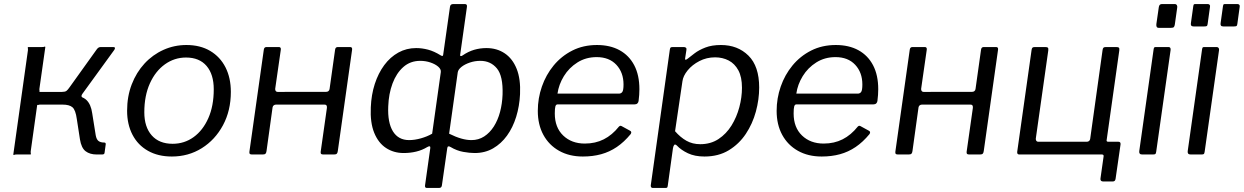

<svg xmlns="http://www.w3.org/2000/svg" viewBox="-20 -762 6135 947"><path d="M45.6 0 117.8 -514.2Q118.3 -521.7 117.1 -525.8Q115.9 -530 119.6 -530H187.9Q195.3 -529.7 199 -531.7Q202.6 -533.7 203.6 -530L174.4 -324.4Q173.8 -318 175.1 -313.3Q176.3 -308.7 172.6 -308.7H309.9L332.2 -291.2Q384.1 -290.1 406.3 -268.8Q428.6 -247.5 434.7 -203.9L452.1 -95Q455.8 -74.3 465.8 -66.7Q475.8 -59 493.5 -59Q502.7 -59 501.4 -49.8L495.8 -8.8Q495.5 -4.1 492.4 -2.1Q489.3 0 483 0H457.3Q423.2 0 402.2 -16.1Q381.1 -32.2 374.3 -75L358.9 -174.7Q352.8 -219.5 337.5 -232.8Q322.3 -246.1 288.2 -246.1H179.5Q173 -246.4 168.9 -244.4Q164.7 -242.4 163.7 -246.1L131.5 -15.8Q130.9 -9.3 132.1 -4.7Q133.4 0 129.6 0H61.4Q54.9 -0.3 50.8 1.7Q46.6 3.7 45.6 0ZM286.3 -275.8 286 -308.7Q300.9 -308.7 307.7 -313.7Q314.4 -318.8 323 -331.3L456 -516.9Q460.4 -523.4 465.2 -526.7Q470.1 -530 476.8 -530H538.4Q545.8 -530 546.9 -525.9Q547.9 -521.8 543.3 -515.3L386.1 -298.8Q376.5 -285.6 389.2 -279.7Z M827.7 10Q759.6 10 709.8 -18.2Q659.9 -46.4 633.4 -97.5Q606.9 -148.6 606.9 -215.7Q606.9 -286.4 629.7 -345.7Q652.6 -405 692.8 -448.6Q733 -492.1 786.3 -516.1Q839.5 -540 899.3 -540Q967.7 -540 1016.8 -510.8Q1065.9 -481.6 1092.3 -429.7Q1118.6 -377.7 1118.6 -308.9Q1118.6 -216.5 1079.8 -144.3Q1041 -72.2 975.2 -31.1Q909.4 10 827.7 10ZM831.4 -52.8Q889.2 -52.8 935 -85.8Q980.8 -118.9 1007.5 -179.1Q1034.3 -239.4 1034.3 -321.6Q1034.3 -395.2 998.8 -436.8Q963.3 -478.3 897.3 -478.3Q840.5 -478.3 793.6 -444.9Q746.8 -411.5 719.3 -350.8Q691.8 -290 691.8 -208.2Q691.8 -135.6 728.4 -94.2Q765 -52.8 831.4 -52.8Z M1223.7 0Q1214.5 0 1211.9 -3.1Q1209.2 -6.2 1210.2 -14.1L1281.1 -516.4Q1282.6 -530 1294.4 -530H1355.2Q1366.6 -530 1365.1 -517.2L1337.4 -324.4Q1336.8 -318 1339.8 -313.3Q1342.8 -308.7 1349.3 -308.7L1587.4 -308.9Q1594.9 -308.7 1599.7 -312.4Q1604.5 -316.2 1605.5 -322.7L1632.7 -516.4Q1634.3 -530 1646 -530H1706.8Q1718.3 -530 1716.7 -517.2L1646.1 -16.7Q1644.8 -7.2 1640.9 -3.6Q1637 0 1626.5 0H1575.4Q1566.2 0 1563.5 -3.1Q1560.8 -6.2 1561.8 -14.1L1592.5 -230.4Q1593.1 -237.8 1590.4 -242Q1587.8 -246.1 1580.6 -246.1H1342.5Q1336 -246.4 1330.9 -243Q1325.7 -239.6 1324.4 -232.4L1294.5 -16.7Q1293.2 -7.2 1289.3 -3.6Q1285.3 0 1274.9 0Z M2085.1 165Q2074.8 165 2076.4 152.4L2102.3 -31.4Q2103.3 -38.2 2099.9 -40Q2096.5 -41.9 2087.6 -36.8Q2062.4 -21.4 2032.9 -14.3Q2003.4 -7.2 1971.2 -7.2Q1921.8 -7.2 1884 -32.1Q1846.1 -56.9 1825.7 -107.1Q1805.3 -157.2 1808.9 -232.9Q1811.4 -294.6 1828.5 -347.7Q1845.7 -400.8 1875.2 -440.7Q1904.7 -480.6 1944.8 -502.8Q1984.9 -524.9 2032.6 -524.9Q2061.4 -524.9 2091.2 -517.1Q2121 -509.3 2154 -488.7Q2164.8 -482.1 2165.8 -491.4L2199.3 -727.5Q2200.8 -742 2215.2 -742H2272.8Q2285.3 -742 2283 -727.7L2249.6 -491.4Q2248.6 -486.1 2252.5 -485.4Q2256.4 -484.7 2261.7 -488.7Q2289.5 -507.8 2318.7 -516.4Q2347.9 -524.9 2379.3 -524.9Q2430.8 -524.9 2469.6 -498.8Q2508.3 -472.7 2528.4 -422.3Q2548.5 -371.9 2545 -297.4Q2542.2 -238.5 2525.9 -185.7Q2509.5 -132.9 2480.7 -93Q2451.9 -53.2 2412 -30.2Q2372.1 -7.2 2321.2 -7.2Q2296.3 -7.2 2264.8 -12.9Q2233.3 -18.5 2202.4 -36.8Q2195.3 -41.2 2191.2 -40Q2187 -38.9 2186 -31.4L2159.6 152.2Q2158 165 2145.8 165ZM1998 -71Q2025.3 -71 2056.2 -79.7Q2087.2 -88.5 2111.5 -102.6L2154.2 -406.3Q2156.2 -420.2 2141.6 -433Q2127 -445.7 2103.1 -453.8Q2079.2 -461.9 2052.8 -461.9Q2003.7 -461.9 1969.3 -431.4Q1934.9 -400.9 1916 -350.1Q1897.1 -299.2 1894.9 -237.5Q1891.4 -157.5 1918 -114.2Q1944.7 -71 1998 -71ZM2305.2 -71Q2340.3 -71 2368.1 -89Q2395.8 -107 2415.7 -138.1Q2435.5 -169.3 2446.3 -209.6Q2457.1 -250 2458.8 -295.5Q2461.8 -387.1 2430.9 -424.5Q2400 -461.9 2349.1 -461.9Q2322.2 -461.9 2297.2 -453.4Q2272.2 -444.9 2255.9 -431.9Q2239.7 -418.8 2237.7 -404.9L2195.2 -102.6Q2228 -86.3 2254.8 -78.7Q2281.5 -71 2305.2 -71Z M2854.8 10Q2787.7 10 2737.6 -18.2Q2687.5 -46.4 2660.1 -96.8Q2632.6 -147.3 2632.6 -215.1Q2632.6 -277.1 2652.7 -334.9Q2672.7 -392.8 2710.8 -439.1Q2749 -485.4 2802.9 -512.7Q2856.9 -540 2924.3 -540Q2989.1 -540 3036 -514.3Q3082.9 -488.5 3108.3 -440Q3133.7 -391.4 3133.7 -321.9Q3133.7 -308.2 3132.7 -293.8Q3131.7 -279.5 3129.7 -264Q3128.7 -256.5 3123.7 -251.8Q3118.7 -247.1 3109.4 -247.1H2730Q2722.4 -247.1 2719.4 -237.6Q2716.4 -228 2716.4 -202.2Q2716.4 -133.4 2757.8 -93.6Q2799.2 -53.9 2864.5 -53.9Q2916.7 -53.9 2958.1 -74.9Q2999.6 -96 3032.8 -137.6Q3037.4 -142.1 3041 -141.6Q3044.6 -141.1 3048.5 -138.6L3087.1 -117.5Q3097.9 -112.3 3090.8 -100.8Q3058.4 -61.4 3022.3 -37Q2986.3 -12.6 2945 -1.3Q2903.7 10 2854.8 10ZM3032.6 -300.2Q3043.3 -300.2 3049.3 -308.3Q3055.4 -316.5 3055.4 -345.3Q3055.4 -404.5 3020.1 -442.4Q2984.7 -480.3 2923 -480.3Q2869.7 -480.3 2828.1 -454Q2786.6 -427.8 2761.2 -386.4Q2735.9 -345 2729.7 -300.2Z M3198.6 165Q3193.5 165 3191.2 160.5Q3188.8 156 3190.1 150L3283.7 -516.5Q3285 -525.2 3287.5 -527.6Q3290.1 -530 3299.5 -530H3351.9Q3359.3 -530 3363.2 -526.6Q3367 -523.3 3365.7 -516.1L3359.1 -473.3Q3358.1 -467.3 3361.8 -467.4Q3365.6 -467.4 3372.6 -473.2Q3385.4 -483.4 3406.3 -499.3Q3427.1 -515.2 3459.1 -527.6Q3491 -540 3535.9 -540Q3618.6 -540 3671.6 -487.6Q3724.5 -435.3 3724.5 -330.4Q3724.5 -271.8 3708.2 -211.6Q3691.8 -151.4 3658.5 -101.5Q3625.2 -51.6 3574.5 -20.8Q3523.8 10 3454.6 10Q3406.7 10 3372.9 -6.1Q3339.1 -22.2 3318.9 -43.8Q3310.4 -52.1 3305.8 -47.5Q3301.3 -42.8 3299.3 -31.4L3273.5 154.6Q3272.5 161 3270.6 163Q3268.7 165 3262.6 165H3198.6ZM3433.9 -50.8Q3485.4 -50.8 3524 -76.3Q3562.5 -101.8 3588.1 -143.1Q3613.6 -184.4 3626.6 -233.3Q3639.6 -282.2 3639.6 -329.1Q3639.6 -382.2 3621.7 -415.3Q3603.8 -448.3 3573.9 -463.7Q3544 -479.2 3506.9 -479.2Q3464.9 -479.2 3429.5 -460.7Q3394 -442.3 3371.7 -414.9Q3349.4 -387.5 3346 -361.3L3309.6 -114.8Q3335.9 -84.5 3365.7 -67.7Q3395.5 -50.8 3433.9 -50.8Z M4032.8 10Q3965.7 10 3915.6 -18.2Q3865.5 -46.4 3838.1 -96.8Q3810.6 -147.3 3810.6 -215.1Q3810.6 -277.1 3830.7 -334.9Q3850.7 -392.8 3888.8 -439.1Q3927 -485.4 3980.9 -512.7Q4034.9 -540 4102.3 -540Q4167.1 -540 4214 -514.3Q4260.9 -488.5 4286.3 -440Q4311.7 -391.4 4311.7 -321.9Q4311.7 -308.2 4310.7 -293.8Q4309.7 -279.5 4307.7 -264Q4306.7 -256.5 4301.7 -251.8Q4296.7 -247.1 4287.4 -247.1H3908Q3900.4 -247.1 3897.4 -237.6Q3894.4 -228 3894.4 -202.2Q3894.4 -133.4 3935.8 -93.6Q3977.2 -53.9 4042.5 -53.9Q4094.7 -53.9 4136.1 -74.9Q4177.6 -96 4210.8 -137.6Q4215.4 -142.1 4219 -141.6Q4222.6 -141.1 4226.5 -138.6L4265.1 -117.5Q4275.9 -112.3 4268.8 -100.8Q4236.4 -61.4 4200.3 -37Q4164.3 -12.6 4123 -1.3Q4081.7 10 4032.8 10ZM4210.6 -300.2Q4221.3 -300.2 4227.3 -308.3Q4233.4 -316.5 4233.4 -345.3Q4233.4 -404.5 4198.1 -442.4Q4162.7 -480.3 4101 -480.3Q4047.7 -480.3 4006.1 -454Q3964.6 -427.8 3939.2 -386.4Q3913.9 -345 3907.7 -300.2Z M4409.7 0Q4400.5 0 4397.9 -3.1Q4395.2 -6.2 4396.2 -14.1L4467.1 -516.4Q4468.6 -530 4480.4 -530H4541.2Q4552.6 -530 4551.1 -517.2L4523.4 -324.4Q4522.8 -318 4525.8 -313.3Q4528.8 -308.7 4535.3 -308.7L4773.4 -308.9Q4780.9 -308.7 4785.7 -312.4Q4790.5 -316.2 4791.5 -322.7L4818.7 -516.4Q4820.3 -530 4832 -530H4892.8Q4904.3 -530 4902.7 -517.2L4832.1 -16.7Q4830.8 -7.2 4826.9 -3.6Q4823 0 4812.5 0H4761.4Q4752.2 0 4749.5 -3.1Q4746.8 -6.2 4747.8 -14.1L4778.5 -230.4Q4779.1 -237.8 4776.4 -242Q4773.8 -246.1 4766.6 -246.1H4528.5Q4522 -246.4 4516.9 -243Q4511.7 -239.6 4510.4 -232.4L4480.5 -16.7Q4479.2 -7.2 4475.3 -3.6Q4471.3 0 4460.9 0Z M5007.4 0Q4995.6 0 4997.2 -13.6L5068.1 -515.9Q5069.3 -523.8 5072.4 -526.9Q5075.5 -530 5084.7 -530H5134.5Q5145 -530 5148.3 -526.8Q5151.7 -523.5 5150.4 -513.3L5088.9 -78.6Q5088.4 -72.1 5091.4 -67.4Q5094.4 -62.8 5100.9 -62.8H5339Q5346.4 -62.5 5351.2 -66.3Q5356 -70.1 5357 -76.5L5418.3 -515.9Q5419.6 -523.8 5422.7 -526.9Q5425.8 -530 5435 -530H5484.8Q5495.2 -530 5498.6 -526.8Q5502 -523.5 5500.7 -513.3L5430.1 -12.8Q5428.5 0 5417.1 0ZM5422.3 133.2Q5406 133.2 5407.8 118.7L5423.3 9.2Q5424.6 0 5415.1 0H5370L5378.9 -62.8H5435.8L5437.9 -72Q5436.7 -62.8 5446.1 -62.8H5496.6Q5508.4 -62.8 5506.8 -49.2L5482.5 119.1Q5481.5 126.3 5478.2 129.7Q5475 133.2 5467 133.2Z M5682.8 -14.3Q5681.5 -4.8 5678.7 -2.4Q5675.8 0 5665.3 0H5614.2Q5605 0 5601.5 -4.3Q5598.1 -8.6 5599.1 -16.5L5670 -518.8Q5671.2 -526.2 5673.3 -528.1Q5675.3 -530 5681.4 -530H5743.9Q5749.7 -530 5752.2 -525.8Q5754.7 -521.7 5753.7 -514.9ZM5774.7 -641.9Q5773.4 -632.7 5770 -628.7Q5766.7 -624.7 5756.2 -624.7H5695.1Q5687 -624.7 5684.7 -630.6Q5682.4 -636.5 5683.7 -644.4L5695.6 -727Q5697.9 -742 5710.5 -742H5775.6Q5781.4 -742 5784.5 -736.8Q5787.6 -731.5 5786.3 -724.4Z M5921.8 -14.3Q5920.5 -4.8 5917.7 -2.4Q5914.8 0 5904.3 0H5853.2Q5844 0 5840.5 -4.3Q5837.1 -8.6 5838.1 -16.5L5909 -518.8Q5910.2 -526.2 5912.2 -528.1Q5914.1 -530 5920.2 -530H5981Q5986.8 -530 5990.2 -525.8Q5993.7 -521.7 5992.7 -514.9ZM5947.9 -727.4 5936.5 -644.5Q5935.5 -635.9 5932.5 -633.8Q5929.6 -631.6 5919.7 -631.6H5867.1Q5858.4 -631.6 5855.6 -635.8Q5852.8 -639.9 5853.8 -647.3L5865.6 -731.6Q5866.9 -738.7 5868.6 -740.4Q5870.4 -742 5876 -742H5937.4Q5943.2 -742 5946.4 -738Q5949.6 -734 5947.9 -727.4ZM6094.4 -727.4 6083 -644.5Q6082 -635.9 6079 -633.8Q6076.1 -631.6 6066.1 -631.6H6013.6Q6004.9 -631.6 6002.1 -635.8Q5999.3 -639.9 6000.3 -647.3L6012.1 -731.6Q6013.4 -738.7 6015.1 -740.4Q6016.9 -742 6022.5 -742H6083.9Q6089.7 -742 6092.9 -738Q6096.1 -734 6094.4 -727.4Z"/></svg>

Font: Libre Franklin Thin
Style: Italic
Weight: 100
Italic angle: -8°
Designer: Pablo Impallari, Rodrigo Fuenzalida, Nhung Nguyen
Foundry: Impallari Type
Version: Version 3.000